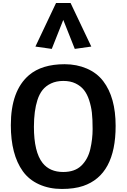

<svg xmlns="http://www.w3.org/2000/svg" viewBox="-20 -1218 827 1255"><path d="M50.8 0ZM402.3 -798.3Q481.4 -798.3 547.6 -769.8Q613.8 -741.2 654.8 -687.5Q735.8 -581.5 735.8 -395.5Q736.3 -74.7 523.4 -2.4Q465.8 17.1 384 17.1Q302.2 17.1 235.6 -12.9Q168.9 -43 128.9 -99.1Q50.8 -208.5 50.8 -399.9Q50.8 -625.5 169.9 -727.1Q253.9 -798.3 402.3 -798.3ZM224.6 -564Q202.1 -494.6 201.7 -389.6Q201.7 -224.1 258.8 -152.3Q305.7 -93.8 393.1 -93.8Q469.2 -93.8 512 -135.5Q554.7 -177.2 570.1 -242.9Q585.4 -308.6 585.4 -374.5Q585.4 -440.4 580.6 -481.9Q575.7 -523.4 562.7 -563.2Q549.8 -603 528.8 -629.6Q507.8 -656.2 473.9 -672.6Q439.9 -689 394.3 -689Q348.6 -689 314.2 -672.9Q279.8 -656.7 258.5 -630.1Q237.3 -603.5 224.6 -564ZM441.4 -1198.2 576.7 -913.6 468.8 -898.4 393.6 -1087.9 318.4 -898.4 211.4 -913.6 346.2 -1198.2Z"/></svg>

Font: Dhyana
Style: Bold
Weight: 700
Foundry: Vernon Adams
Version: Version 1.002; ttfautohint (v0.8.51-6076)